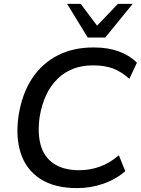

<svg xmlns="http://www.w3.org/2000/svg" viewBox="-20 -958 725 987"><path d="M377 9Q260 9 187 -38.5Q114 -86 86.5 -171Q59 -256 76 -367Q94 -478 145.5 -555.5Q197 -633 278 -674Q359 -715 464 -714Q535 -714 590 -694Q645 -674 684 -636L645 -553Q602 -591 559.5 -606.5Q517 -622 458 -622Q347 -622 276 -553Q205 -484 184 -358Q172 -275 189 -213Q206 -151 256 -117Q306 -83 388 -83Q441 -83 492.5 -101Q544 -119 591 -160L624 -78Q576 -36 511 -13.5Q446 9 377 9ZM431 -765 325 -938H395L479 -826L586 -938H662L521 -765Z"/></svg>

Font: Mulish ExtraLight SemiBold
Style: Italic
Weight: 600
Italic angle: -9°
Version: Version 3.603